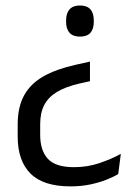

<svg xmlns="http://www.w3.org/2000/svg" viewBox="-20 -518 486 700"><path d="M308 -293.5V-222L268 -213Q218.5 -201.5 187.2 -182.5Q156 -163.5 141.2 -135Q126.5 -106.5 126.5 -65V-26.5Q126.5 30.5 154.5 61Q182.5 91.5 249.5 91.5Q298.5 91.5 342.2 76.8Q386 62 420.5 43L411 116.5Q394 127 368 137.2Q342 147.5 309 154.5Q276 161.5 237 161.5Q138 161.5 91.2 114.8Q44.5 68 44.5 -20V-64Q44.5 -128 68 -170.5Q91.5 -213 138.2 -239.5Q185 -266 254.5 -281.5ZM271.5 -498Q297.5 -498 309.8 -483.8Q322 -469.5 322 -443.5V-438.5Q322 -412.5 309.8 -398.5Q297.5 -384.5 271.5 -384.5Q246 -384.5 233.5 -398.5Q221 -412.5 221 -438.5V-443.5Q221 -469.5 233.5 -483.8Q246 -498 271.5 -498Z"/></svg>

Font: Anek Odia
Style: Regular
Weight: 400
Designer: Yesha Goshar & Mahesh Sahu (Odia), Yesha Goshar (Latin)
Foundry: Ek Type
Version: Version 1.003